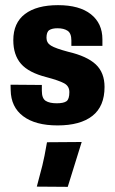

<svg xmlns="http://www.w3.org/2000/svg" viewBox="-20 -478 448 746"><path d="M21 -148.9 21.5 -127.9Q22.5 -62 70.1 -26.4Q117.7 9.3 203.6 9.3Q292 9.3 339.1 -27.8Q386.2 -64.9 386.2 -140.1Q386.2 -195.8 352.1 -227.8Q317.9 -259.8 244.6 -276.9Q195.3 -290 178 -300.8Q160.6 -311.5 160.6 -331.1Q160.6 -354 171.6 -361.1Q182.6 -368.2 203.6 -368.2Q228 -368.2 242.7 -358.4Q257.3 -348.6 257.3 -320.8V-299.8H377.9V-325.2Q377.9 -387.2 333.3 -422.6Q288.6 -458 205.6 -458Q122.6 -458 77.1 -423.6Q31.7 -389.2 31.7 -321.8Q31.7 -264.6 61.5 -230.2Q91.3 -195.8 160.6 -178.2Q208.5 -165.5 229 -154.5Q249.5 -143.6 249.5 -120.1Q249.5 -92.8 238.3 -84.7Q227.1 -76.7 200.2 -76.7Q172.4 -76.7 157.5 -86.2Q142.6 -95.7 142.6 -125V-147.9ZM243.2 248 297.4 73.7 162.6 74.7Q152.3 134.3 144.5 165.3Q136.7 196.3 123 247.1Z"/></svg>

Font: Roboto Flex Super Cond Bold
Style: Regular
Weight: 700
Width: 3
Designer: Berlow after Robertson
Foundry: Google
Version: Version 3.000